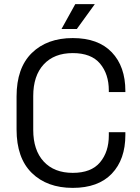

<svg xmlns="http://www.w3.org/2000/svg" viewBox="-20 -899 682 933"><path d="M333.5 14Q208.8 14 134.6 -58.5Q60.5 -131 60.5 -269.8V-430.2Q60.5 -569 134.6 -641.5Q208.8 -714 333.5 -714Q457.2 -714 523.2 -645Q589.2 -576 589.2 -456.8V-451.5H508.8V-459.2Q508.8 -539.2 466 -590.1Q423.2 -641 333.5 -641Q243.2 -641 192.4 -586Q141.5 -531 141.5 -432.2V-267.8Q141.5 -169.2 192.4 -114.1Q243.2 -59 333.5 -59Q423.2 -59 466 -110Q508.8 -161 508.8 -240.8V-256.5H589.2V-243.2Q589.2 -124 523.2 -55Q457.2 14 333.5 14ZM353.2 -758H278.8L345.8 -879H440.8Z"/></svg>

Font: Space Grotesk Variable Light
Style: Regular
Weight: 300
Designer: Florian Karsten
Foundry: Florian Karsten
Version: Version 2.000